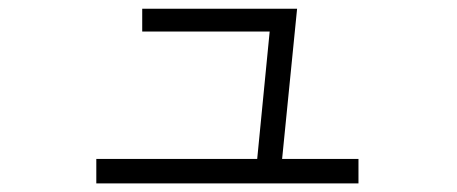

<svg xmlns="http://www.w3.org/2000/svg" viewBox="-20 -516 1040 437"><path d="M303.7 -496.1V-444.3H593.8L565.4 -154.3H199.2V-98.6H795.9V-154.3H622.1L656.2 -496.1Z"/></svg>

Font: Dotum
Style: Regular
Weight: 400
Version: Version 2.21